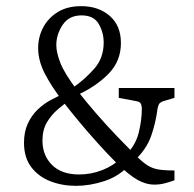

<svg xmlns="http://www.w3.org/2000/svg" viewBox="-20 -595 629 624"><path d="M510 -266Q500 -262 497 -257Q494 -252 492 -242Q486 -195 471 -152.5Q456 -110 417 -73L402 -60Q367 -22 319.5 -6.5Q272 9 227 9Q182 9 143.5 -6Q105 -21 81.5 -52Q58 -83 58 -131Q58 -166 70 -192.5Q82 -219 101.5 -238Q121 -257 145 -270Q169 -283 192 -292L217 -310Q257 -338 287 -372.5Q317 -407 317 -457Q317 -489 301 -517Q285 -545 245 -545Q204 -545 183.5 -514Q163 -483 163 -448Q163 -425 176 -391Q189 -357 232 -300Q259 -265 292.5 -226.5Q326 -188 359.5 -153Q393 -118 420 -91Q442 -69 458 -58.5Q474 -48 493.5 -44.5Q513 -41 547 -41V-9Q533 -4 516.5 0.5Q500 5 482 5Q454 5 426 -11Q398 -27 357 -67Q329 -95 297 -130.5Q265 -166 236 -201Q207 -236 187 -262Q147 -314 125.5 -356Q104 -398 104 -439Q104 -475 120.5 -506Q137 -537 168 -556Q199 -575 244 -575Q300 -575 336.5 -543.5Q373 -512 373 -455Q373 -397 333.5 -356Q294 -315 231 -286L213 -275Q191 -259 169 -240.5Q147 -222 132.5 -197.5Q118 -173 118 -138Q118 -90 149 -59Q180 -28 237 -28Q276 -28 312 -42Q348 -56 375 -82L392 -95Q421 -124 431 -164.5Q441 -205 441 -243Q441 -248 438.5 -256Q436 -264 424 -266L366 -277V-309H547V-277Z"/></svg>

Font: Rasa Light
Style: Regular
Weight: 300
Designer: Anna Giedrys (Yrsa+Rasa design), David Brezina (Yrsa art-direction, Rasa art-direction, design)
Foundry: Rosetta Type Foundry
Version: Version 2.004